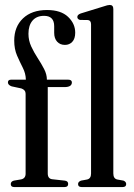

<svg xmlns="http://www.w3.org/2000/svg" viewBox="-20 -756 543 776"><path d="M173 -55Q173 -33.5 191.5 -31.5L241.5 -26Q255.5 -24.5 255.5 -12.5Q255.5 0 241 0H37.5Q23.5 0 23.5 -12Q23.5 -22.5 36 -26L65.5 -31Q83.5 -35 83.5 -54V-377Q83.5 -392.5 66.5 -398.5L27 -407Q12 -412.5 12 -423Q12 -434 25 -434H84.5Q84 -459 72.2 -482Q60.5 -505 49 -531.2Q37.5 -557.5 37.5 -592Q37.5 -648 73 -681.8Q108.5 -715.5 170 -715.5Q226 -715.5 255 -688Q284 -660.5 284 -624Q284 -599.5 272.2 -587Q260.5 -574.5 242.5 -574.5Q223 -574.5 211 -587.5Q199 -600.5 199 -623.5V-650Q199 -692 158 -692Q128 -692 111.5 -672.8Q95 -653.5 95 -619.5Q95 -592.5 106.2 -568.2Q117.5 -544 132.2 -521.5Q147 -499 158.2 -477.2Q169.5 -455.5 169.5 -434H255Q270.5 -434 270.5 -423Q270.5 -404 240.5 -404H173ZM438 -719.5V-55Q438 -34 454 -30.5L479 -26Q490 -21.5 490 -12Q490 0 475.5 0H310Q295.5 0 295.5 -12Q295.5 -21.5 307.5 -26L332 -30.5Q348 -34 348 -54.5V-657.5Q348 -673 336 -675L303 -675.5Q292.5 -678.5 292.5 -687.5Q292.5 -696.5 306 -701.5L398.5 -730Q415.5 -736 423.5 -736Q438 -736 438 -719.5Z"/></svg>

Font: Fraunces 144pt Soft
Style: Regular
Weight: 400
Version: Version 1.000;[0bf87f6ff]